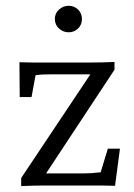

<svg xmlns="http://www.w3.org/2000/svg" viewBox="-20 -629 454 651"><path d="M120.1 -16.6 118.2 -41H262.7Q276.4 -41 291 -42Q305.7 -43 321.3 -44.9L345.7 -125H386.7L370.1 1Q346.7 0 325.7 0Q304.7 0 285.2 0H132.8Q113.3 0 92.3 0.5Q71.3 1 51.8 2V-25.4L302.7 -401.4L299.8 -377H155.3Q142.6 -377 128.4 -376.5Q114.3 -376 100.6 -374L86.9 -299.8H46.9L45.9 -418Q70.3 -417 90.3 -417Q110.4 -417 128.9 -417H285.2Q305.7 -417 326.7 -417.5Q347.7 -418 368.2 -418.9V-392.6ZM212.9 -519.5Q194.3 -519.5 180.2 -532.2Q166 -544.9 166 -564.5Q166 -584 180.2 -596.7Q194.3 -609.4 212.9 -609.4Q231.4 -609.4 244.6 -596.7Q257.8 -584 257.8 -564.5Q257.8 -544.9 244.6 -532.2Q231.4 -519.5 212.9 -519.5Z"/></svg>

Font: Crimson Pro Light
Style: Regular
Weight: 300
Designer: Jacques Le Bailly
Foundry: Baron von Fonthausen
Version: Version 1.003